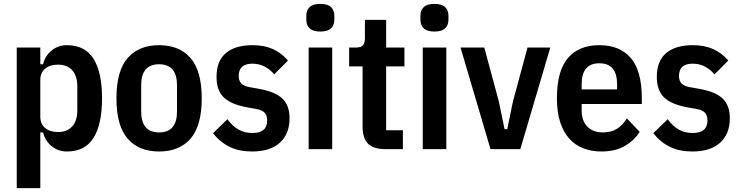

<svg xmlns="http://www.w3.org/2000/svg" viewBox="-20 -766 3800 986"><path d="M66 -522H187V-436H201Q212 -480 245.5 -507Q279 -534 324 -534Q416 -534 460 -464.5Q504 -395 504 -261Q504 -127 460 -57.5Q416 12 324 12Q279 12 245.5 -15Q212 -42 201 -86H187V200H66ZM278 -88Q325 -88 351 -117Q377 -146 377 -199V-323Q377 -376 351 -405Q325 -434 278 -434Q237 -434 212 -413.5Q187 -393 187 -356V-166Q187 -129 212 -108.5Q237 -88 278 -88Z M797 12Q693 12 635.5 -54Q578 -120 578 -261Q578 -402 635.5 -468Q693 -534 797 -534Q901 -534 958.5 -468Q1016 -402 1016 -261Q1016 -120 958.5 -54Q901 12 797 12ZM797 -86Q889 -86 889 -194V-328Q889 -436 797 -436Q705 -436 705 -328V-194Q705 -86 797 -86Z M1274 12Q1209 12 1160 -11.5Q1111 -35 1074 -82L1148 -154Q1173 -119 1204 -101Q1235 -83 1276 -83Q1352 -83 1352 -147Q1352 -172 1339.5 -186.5Q1327 -201 1297 -206L1248 -215Q1166 -230 1129 -266Q1092 -302 1092 -371Q1092 -453 1140 -493.5Q1188 -534 1276 -534Q1337 -534 1381.5 -514Q1426 -494 1459 -455L1388 -384Q1368 -409 1339.5 -424Q1311 -439 1276 -439Q1206 -439 1206 -376Q1206 -350 1220 -336.5Q1234 -323 1264 -318L1314 -309Q1396 -294 1431.5 -258.5Q1467 -223 1467 -159Q1467 -78 1417 -33Q1367 12 1274 12Z M1625 -604Q1587 -604 1570 -620.5Q1553 -637 1553 -665V-685Q1553 -713 1570 -729.5Q1587 -746 1625 -746Q1663 -746 1680 -729.5Q1697 -713 1697 -685V-665Q1697 -637 1680 -620.5Q1663 -604 1625 -604ZM1565 -522H1686V0H1565Z M1961 0Q1898 0 1870 -28Q1842 -56 1842 -117V-425H1773V-522H1809Q1835 -522 1844.5 -534Q1854 -546 1854 -572V-664H1963V-522H2057V-425H1963V-97H2049V0Z M2211 -604Q2173 -604 2156 -620.5Q2139 -637 2139 -665V-685Q2139 -713 2156 -729.5Q2173 -746 2211 -746Q2249 -746 2266 -729.5Q2283 -713 2283 -685V-665Q2283 -637 2266 -620.5Q2249 -604 2211 -604ZM2151 -522H2272V0H2151Z M2499 0 2345 -522H2467L2542 -244L2571 -103H2585L2614 -244L2689 -522H2806L2652 0Z M3069 12Q3018 12 2975.5 -4.5Q2933 -21 2903 -54.5Q2873 -88 2856.5 -139.5Q2840 -191 2840 -261Q2840 -402 2896.5 -468Q2953 -534 3058 -534Q3163 -534 3219.5 -468Q3276 -402 3276 -261V-232H2967V-198Q2967 -146 2996 -116Q3025 -86 3076 -86Q3119 -86 3148.5 -104.5Q3178 -123 3199 -158L3265 -89Q3236 -43 3187 -15.5Q3138 12 3069 12ZM3058 -441Q2967 -441 2967 -333V-307H3149V-333Q3149 -441 3058 -441Z M3535 12Q3470 12 3421 -11.5Q3372 -35 3335 -82L3409 -154Q3434 -119 3465 -101Q3496 -83 3537 -83Q3613 -83 3613 -147Q3613 -172 3600.5 -186.5Q3588 -201 3558 -206L3509 -215Q3427 -230 3390 -266Q3353 -302 3353 -371Q3353 -453 3401 -493.5Q3449 -534 3537 -534Q3598 -534 3642.5 -514Q3687 -494 3720 -455L3649 -384Q3629 -409 3600.5 -424Q3572 -439 3537 -439Q3467 -439 3467 -376Q3467 -350 3481 -336.5Q3495 -323 3525 -318L3575 -309Q3657 -294 3692.5 -258.5Q3728 -223 3728 -159Q3728 -78 3678 -33Q3628 12 3535 12Z"/></svg>

Font: IBM Plex Sans Condensed SemiBold
Style: Regular
Weight: 600
Width: 3
Designer: Mike Abbink, Paul van der Laan, Pieter van Rosmalen
Foundry: Bold Monday
Version: Version 1.3